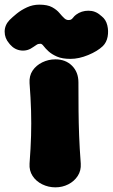

<svg xmlns="http://www.w3.org/2000/svg" viewBox="-112 -780 484 825"><path d="M126 25Q96 25 69.5 12Q43 -1 28 -24Q13 -47 15 -77Q20 -144 21.5 -197Q23 -250 21.5 -303.5Q20 -357 15 -423Q13 -454 28 -476.5Q43 -499 69.5 -512Q96 -525 126 -525Q170 -525 197.5 -497.5Q225 -470 225 -426Q225 -359 225.5 -305Q226 -251 228 -197.5Q230 -144 235 -77Q237 -47 222 -24Q207 -1 181.5 12Q156 25 126 25ZM-73 -594Q-92 -616 -92 -644Q-92 -672 -71 -694Q-59 -706 -40 -721.5Q-21 -737 4 -748.5Q29 -760 57 -760Q92 -760 112 -749Q132 -738 143.5 -724Q155 -710 165.5 -700.5Q176 -691 191 -695Q197 -697 202 -704Q207 -711 215 -717Q238 -734 268 -734Q298 -734 320 -714L325 -710Q343 -696 349 -671.5Q355 -647 350.5 -622.5Q346 -598 330 -582Q307 -560 267 -543.5Q227 -527 191 -527Q155 -527 132.5 -537Q110 -547 96.5 -559.5Q83 -572 75.5 -582Q68 -592 62 -592Q52 -592 46 -588Q40 -584 31 -578Q7 -560 -21 -563Q-49 -566 -69 -589Z"/></svg>

Font: Winky Sans Black
Style: Regular
Weight: 900
Designer: Simon Atzbach
Foundry: typofactur
Version: Version 1.205